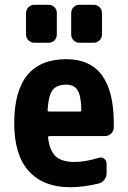

<svg xmlns="http://www.w3.org/2000/svg" viewBox="-20 -780 540 810"><path d="M318.4 -309.6Q323.2 -309.6 323.2 -314.5Q322.3 -375 307.6 -398.9Q293 -422.9 259.8 -422.9Q219.7 -422.9 202.1 -400.4Q184.6 -377.9 180.7 -314.5Q180.7 -310.5 185.5 -309.6ZM259.8 -530.3Q460 -530.3 460 -259.8V-241.2Q459 -226.6 448.7 -216.3Q438.5 -206.1 422.9 -206.1H188.5Q183.6 -206.1 182.6 -200.2Q189.5 -142.6 215.8 -119.6Q242.2 -96.7 294.9 -96.7Q339.8 -96.7 396.5 -114.3Q409.2 -118.2 419.4 -110.4Q429.7 -102.5 429.7 -89.8V-49.8Q429.7 -34.2 420.4 -22Q411.1 -9.8 396.5 -5.9Q333 9.8 275.4 9.8Q163.1 9.8 101.6 -58.1Q40 -126 40 -259.8Q40 -530.3 259.8 -530.3ZM375 -759.8Q389.6 -759.8 399.9 -750Q410.2 -740.2 410.2 -724.6V-634.8Q410.2 -620.1 399.9 -609.9Q389.6 -599.6 375 -599.6H315.4Q300.8 -599.6 290.5 -609.9Q280.3 -620.1 280.3 -634.8V-724.6Q280.3 -739.3 290 -749.5Q299.8 -759.8 315.4 -759.8ZM125 -759.8H184.6Q199.2 -759.8 209.5 -750Q219.7 -740.2 219.7 -724.6V-634.8Q219.7 -620.1 210 -609.9Q200.2 -599.6 184.6 -599.6H125Q110.4 -599.6 100.1 -609.9Q89.8 -620.1 89.8 -634.8V-724.6Q89.8 -739.3 100.1 -749.5Q110.4 -759.8 125 -759.8Z"/></svg>

Font: Rounded-L Mgen+ 1m bold
Style: Bold
Weight: 700
Designer: [Source Han Sans]
Ryoko NISHIZUKA  (kana & ideographs); Paul D. Hunt (Latin, Greek & Cyrillic); Wenlong ZHANG  (bopomofo
Version: Version 1.059.20150602